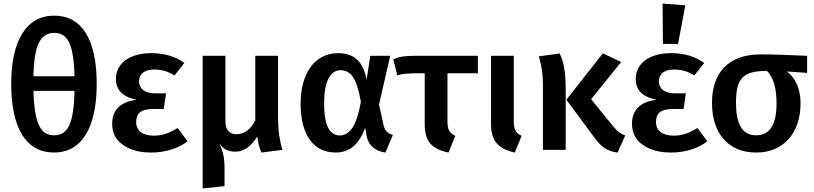

<svg xmlns="http://www.w3.org/2000/svg" viewBox="-20 -843 4578 1080"><path d="M285 -755C129 -755 43 -616 43 -372C43 -120 128 15 284 15C439 15 524 -123 524 -372C524 -620 441 -755 285 -755ZM285 -658C360 -658 395 -596 399 -414H168C170 -503 180 -566 199 -603C218 -640 246 -658 285 -658ZM284 -82C210 -82 174 -142 168 -332H399C395 -142 360 -82 284 -82Z M831 -544C711 -544 632 -488 632 -399C632 -336 671 -297 749 -282C657 -270 611 -225 611 -147C611 -96 631 -56 672 -28C712 1 765 15 831 15C911 15 982 -8 1035 -48L979 -123C932 -94 893 -80 845 -80C781 -80 746 -109 746 -156C746 -207 773 -230 844 -230H901L914 -318H850C795 -318 762 -345 762 -385C762 -428 794 -452 847 -452C891 -452 922 -442 962 -419L1017 -489C966 -526 904 -544 831 -544Z M1569 0C1552 -54 1544 -114 1544 -181V-529H1416V-166C1389 -114 1354 -88 1311 -88C1269 -88 1248 -113 1248 -162V-529H1120V217L1243 204V105C1243 42 1234 9 1214 -36C1237 -3 1263 10 1306 10C1355 10 1398 -25 1427 -76C1432 -36 1438 -16 1451 15Z M1882 -544C1748 -544 1671 -427 1671 -260C1671 -81 1745 15 1869 15C1950 15 2001 -35 2034 -124L2042 -79C2053 -24 2092 8 2148 15L2190 -84C2161 -92 2146 -106 2138 -137L2112 -255L2175 -529H2063L2042 -394C2023 -498 1971 -544 1882 -544ZM1896 -448C1925 -448 1949 -435 1966 -409C1983 -383 1998 -337 2010 -270C1997 -199 1980 -149 1961 -122C1941 -95 1918 -81 1892 -81C1833 -81 1803 -141 1803 -260C1803 -384 1837 -448 1896 -448Z M2668 -431V-529H2318C2257 -529 2229 -525 2192 -510L2215 -419C2231 -424 2245 -427 2256 -428C2267 -429 2286 -430 2311 -431H2369V-145C2369 -49 2408 -4 2503 15L2541 -79C2508 -95 2497 -113 2497 -162V-431Z M2870 -529H2742V-146C2742 -50 2783 -5 2876 15L2914 -79C2881 -95 2870 -113 2870 -162Z M3474 -494 3371 -543 3166 -282 3322 -71C3363 -14 3397 8 3454 15L3497 -81C3470 -90 3454 -103 3433 -128L3305 -285ZM3011 -526C3026 -476 3034 -424 3034 -371V0H3162V-342C3162 -446 3149 -499 3128 -542Z M3709 -596H3794L3835 -813L3707 -823ZM3755 -544C3635 -544 3556 -488 3556 -399C3556 -336 3595 -297 3673 -282C3581 -270 3535 -225 3535 -147C3535 -96 3555 -56 3596 -28C3636 1 3689 15 3755 15C3835 15 3906 -8 3959 -48L3903 -123C3856 -94 3817 -80 3769 -80C3705 -80 3670 -109 3670 -156C3670 -207 3697 -230 3768 -230H3825L3838 -318H3774C3719 -318 3686 -345 3686 -385C3686 -428 3718 -452 3771 -452C3815 -452 3846 -442 3886 -419L3941 -489C3890 -526 3828 -544 3755 -544Z M4520 -529C4416 -534 4329 -537 4258 -537C4077 -537 3985 -433 3985 -265C3985 -178 4007 -109 4051 -60C4095 -10 4156 15 4234 15C4388 15 4483 -96 4483 -261C4483 -345 4454 -405 4406 -441L4520 -433ZM4234 -82C4158 -82 4120 -140 4120 -264C4120 -402 4159 -444 4291 -444H4294C4330 -409 4348 -348 4348 -261C4348 -142 4310 -82 4234 -82Z"/></svg>

Font: Fira Sans Medium
Style: Regular
Weight: 500
Designer: Carrois Corporate & Edenspiekermann AG
Foundry: Carrois Corporate GbR & Edenspiekermann AG
Version: Version 4.203